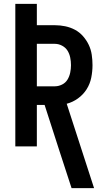

<svg xmlns="http://www.w3.org/2000/svg" viewBox="-20 -755 540 990"><path d="M349 215 288 28 210 -214H170V0H59V-735H170V-625H263Q290 -625 316.5 -619.5Q343 -614 366.5 -601.5Q390 -589 408 -568.5Q426 -548 437.5 -524Q449 -500 453 -473Q457 -446 457 -419Q457 -387 450.5 -354.5Q444 -322 426.5 -294.5Q409 -267 382 -247.5Q355 -228 324 -220L465 215ZM170 -310H263Q282 -310 300 -319Q318 -328 328 -344.5Q338 -361 342 -380.5Q346 -400 346 -419Q346 -439 342 -458.5Q338 -478 328 -494Q318 -510 300 -519.5Q282 -529 263 -529H170Z"/></svg>

Font: Iosevka Algr
Style: Bold
Weight: 700
Monospace: yes
Designer: Belleve Invis
Foundry: Belleve Invis
Version: Version 26.0.2; ttfautohint (v1.8.3)